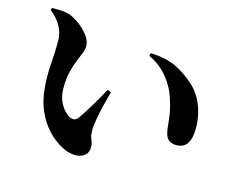

<svg xmlns="http://www.w3.org/2000/svg" viewBox="-97 -842 1195 978"><g transform="rotate(15 500.0 -353.0)"><path d="M317 -18Q287 -31 256.5 -54.5Q226 -78 200 -112.5Q174 -147 156 -193Q138 -239 133 -296Q127 -357 132 -423Q137 -489 137 -545Q137 -575 127.5 -600Q118 -625 101 -647Q84 -669 59 -689L63 -700Q84 -701 113 -699.5Q142 -698 166 -688Q193 -676 220 -654.5Q247 -633 264.5 -607.5Q282 -582 282 -558Q282 -539 273.5 -518.5Q265 -498 254 -471Q243 -444 234 -408Q225 -372 225 -322Q225 -284 237 -255.5Q249 -227 266 -209Q283 -191 297 -185Q308 -180 318.5 -181.5Q329 -183 338 -194Q363 -229 390.5 -274.5Q418 -320 445 -371L464 -363Q453 -323 443.5 -283.5Q434 -244 428.5 -211.5Q423 -179 422 -161Q422 -129 426.5 -115Q431 -101 435 -92.5Q439 -84 439 -66Q439 -28 404 -13Q369 2 317 -18ZM853 -189Q836 -189 820 -198Q804 -207 797 -229Q791 -250 789 -274Q787 -298 782.5 -330Q778 -362 764 -405Q747 -464 707 -514Q667 -564 605 -593L609 -608Q690 -605 742.5 -580Q795 -555 842 -513Q873 -485 892.5 -449.5Q912 -414 921 -375.5Q930 -337 930 -297Q930 -245 912 -217Q894 -189 853 -189Z"/></g></svg>

Font: Noto Serif JP ExtraLight ExtraBold
Style: Regular
Weight: 800
Version: Version 2.003-H1;hotconv 1.1.1;makeotfexe 2.6.0